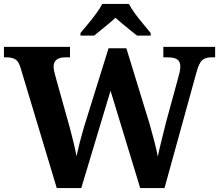

<svg xmlns="http://www.w3.org/2000/svg" viewBox="-20 -951 1108 971"><path d="M84 -608Q75 -639 59 -650Q43 -661 13 -661H0V-714H334V-661H311Q251 -661 251 -613Q251 -605 254.5 -588.5Q258 -572 262 -559L333 -305Q343 -268 352 -230.5Q361 -193 367 -161Q374 -194 383 -229.5Q392 -265 404 -306L529 -707H619L736 -326Q750 -277 761 -234.5Q772 -192 778 -159Q785 -193 796.5 -239Q808 -285 819 -330L878 -546Q883 -562 887.5 -582Q892 -602 892 -614Q892 -639 877 -650Q862 -661 829 -661H806V-714H1068V-661H1049Q1019 -661 1002.5 -646.5Q986 -632 973 -583L812 0H689L539 -492L391 0H267ZM387 -784Q403 -803 424.5 -829Q446 -855 466 -882Q486 -909 497 -931H632Q643 -909 663 -882Q683 -855 705 -829Q727 -803 742 -784V-771H673Q659 -782 639 -798Q619 -814 599 -831Q579 -848 564 -861Q542 -841 509.5 -814.5Q477 -788 456 -771H387Z"/></svg>

Font: Noto Serif Gurmukhi
Style: Bold
Weight: 700
Designer: Vaibhav Singh and the Monotype Design Team
Foundry: Monotype Imaging Inc.
Version: Version 2.004; ttfautohint (v1.8.4.7-5d5b)